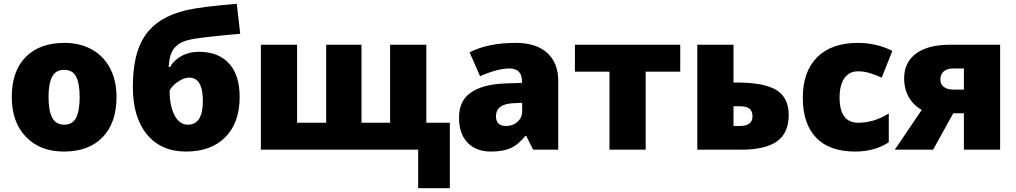

<svg xmlns="http://www.w3.org/2000/svg" viewBox="-20 -789 5357 1012"><path d="M594.2 -277.8Q594.2 -142.1 521.2 -66.2Q448.2 9.8 316.9 9.8Q190.9 9.8 116.5 -67.9Q42 -145.5 42 -277.8Q42 -413.1 115 -488Q188 -563 319.8 -563Q401.4 -563 463.9 -528.3Q526.4 -493.7 560.3 -429Q594.2 -364.3 594.2 -277.8ZM235.8 -277.8Q235.8 -206.5 254.9 -169.2Q273.9 -131.8 318.8 -131.8Q363.3 -131.8 381.6 -169.2Q399.9 -206.5 399.9 -277.8Q399.9 -348.6 381.3 -384.8Q362.8 -420.9 317.9 -420.9Q273.9 -420.9 254.9 -385Q235.8 -349.1 235.8 -277.8Z M680.2 -331.1Q680.2 -415 695.1 -482.7Q710 -550.3 743.9 -600.3Q777.8 -650.4 832.3 -684.1Q886.7 -717.8 963.4 -735.6Q1040 -753.4 1228 -769L1246.1 -610.8Q1189.5 -606.4 1091.8 -595.9Q994.1 -585.4 962.2 -575.2Q930.2 -564.9 910.4 -547.6Q890.6 -530.3 881.1 -504.2Q871.6 -478 869.1 -436H877.4Q894.5 -470.2 935.5 -493.2Q976.6 -516.1 1027.3 -516.1Q1130.9 -516.1 1187 -454.8Q1243.2 -393.6 1243.2 -277.8Q1243.2 -142.6 1168.2 -66.4Q1093.3 9.8 960.4 9.8Q829.6 9.8 754.9 -80.1Q680.2 -169.9 680.2 -331.1ZM970.2 -131.8Q1049.3 -131.8 1049.3 -256.8Q1049.3 -379.9 977.1 -379.9Q948.7 -379.9 916.5 -357.2Q884.3 -334.5 874 -311Q874 -231 899.9 -181.4Q925.8 -131.8 970.2 -131.8Z M2227.1 -142.1H2351.1V203.1H2184.1V0H1355V-553.2H1545.9V-142.1H1699.2V-553.2H1885.3V-142.1H2036.1V-553.2H2227.1Z M2790 0 2753.4 -73.2H2749.5Q2710.9 -25.4 2670.9 -7.8Q2630.9 9.8 2567.4 9.8Q2489.3 9.8 2444.3 -37.1Q2399.4 -84 2399.4 -168.9Q2399.4 -257.3 2460.9 -300.5Q2522.5 -343.8 2639.2 -349.1L2731.4 -352.1V-359.9Q2731.4 -428.2 2664.1 -428.2Q2603.5 -428.2 2510.3 -387.2L2455.1 -513.2Q2551.8 -563 2699.2 -563Q2805.7 -563 2864 -510.3Q2922.4 -457.5 2922.4 -362.8V0ZM2648.4 -125Q2683.1 -125 2707.8 -147Q2732.4 -168.9 2732.4 -204.1V-247.1L2688.5 -245.1Q2594.2 -241.7 2594.2 -175.8Q2594.2 -125 2648.4 -125Z M3565.4 -411.1H3383.3V0H3192.4V-411.1H3010.3V-553.2H3565.4Z M3846.2 -553.2V-354H3864.3Q4008.3 -354 4072.8 -314Q4137.2 -273.9 4137.2 -183.1Q4137.2 -87.9 4075.2 -43.9Q4013.2 0 3887.2 0H3655.3V-553.2ZM3946.3 -174.8Q3946.3 -203.6 3930.2 -216.3Q3914.1 -229 3876.5 -229H3846.2V-125H3878.4Q3946.3 -125 3946.3 -174.8Z M4487.3 9.8Q4351.6 9.8 4281.5 -63.5Q4211.4 -136.7 4211.4 -273.9Q4211.4 -411.6 4287.1 -487.3Q4362.8 -563 4502.4 -563Q4598.6 -563 4683.6 -521L4627.4 -379.9Q4592.8 -395 4563.5 -404.1Q4534.2 -413.1 4502.4 -413.1Q4456.1 -413.1 4430.7 -377Q4405.3 -340.8 4405.3 -274.9Q4405.3 -142.1 4503.4 -142.1Q4587.4 -142.1 4664.6 -190.9V-39.1Q4590.8 9.8 4487.3 9.8Z M4898.4 0H4696.3L4838.4 -210Q4795.4 -233.4 4770.5 -276.4Q4745.6 -319.3 4745.6 -376Q4745.6 -460.9 4808.8 -507.1Q4872.1 -553.2 4987.3 -553.2H5251.5V0H5060.5V-191.9H5004.4ZM4936.5 -370.1Q4936.5 -344.7 4954.6 -330.8Q4972.7 -316.9 5006.3 -316.9H5060.5V-428.2H5005.4Q4973.1 -428.2 4954.8 -413.1Q4936.5 -397.9 4936.5 -370.1Z"/></svg>

Font: Open Sans ExtBd
Style: Bold
Weight: 800
Foundry: Ascender Corporation
Version: Version 1.10